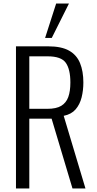

<svg xmlns="http://www.w3.org/2000/svg" viewBox="-20 -1074 552 1094"><path d="M71 0V-810H254Q330 -810 373.5 -785.5Q417 -761 436 -714.5Q455 -668 455 -604Q455 -559 445 -519Q435 -479 411 -451Q387 -423 343 -414L467 0H393L274 -398H147V0ZM147 -454H250Q301 -454 329 -471Q357 -488 369 -521Q381 -554 381 -604Q381 -679 355 -716Q329 -753 252 -753H147ZM237 -858 300 -1054H373L275 -858Z"/></svg>

Font: Oswald Light
Style: Regular
Weight: 300
Designer: Vernon Adams
Foundry: Vernon Adams
Version: Version 4.103;gftools[0.9.33.dev8+g029e19f]